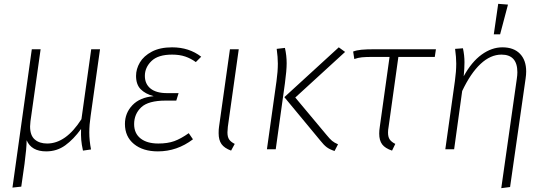

<svg xmlns="http://www.w3.org/2000/svg" viewBox="-20 -779 2853 1002"><path d="M446 -87Q446 -46 455 1L413 7Q406 -25 404 -48.5Q402 -72 403 -106Q364 -52 320.5 -20.5Q277 11 221 11Q144 11 119 -47Q119 -7 108 76L91 195L45 200L146 -522H192L139 -146Q137 -126 137 -119Q137 -72 161.5 -51Q186 -30 226 -30Q324 -30 405 -157L456 -522H502L453 -174Q446 -128 446 -87Z M632 -132Q632 -189 671 -230Q710 -271 782 -277Q738 -289 714 -313.5Q690 -338 690 -383Q690 -419 710 -453Q730 -487 772.5 -509.5Q815 -532 878 -532Q967 -532 1030 -483L1002 -455Q976 -474 946.5 -484Q917 -494 878 -494Q805 -494 770.5 -460.5Q736 -427 736 -383Q736 -341 765.5 -317Q795 -293 852 -293H912L900 -254H845Q754 -254 717 -219Q680 -184 680 -131Q680 -83 713.5 -56.5Q747 -30 806 -30Q855 -30 889.5 -42.5Q924 -55 965 -84L987 -52Q904 11 804 11Q726 11 679 -27.5Q632 -66 632 -132Z M1169 -117Q1167 -95 1167 -88Q1167 -64 1176 -51Q1185 -38 1205 -28L1186 7Q1151 -6 1136 -27Q1121 -48 1121 -84Q1121 -105 1123 -117L1180 -522H1226Z M1652 -45 1464 -272 1748 -532 1781 -508 1521 -270 1684 -75Q1701 -54 1713 -44Q1725 -34 1744 -26L1726 9Q1701 1 1685.5 -10.5Q1670 -22 1652 -45ZM1423 -356Q1430 -406 1430 -447Q1430 -480 1424 -524L1467 -529Q1476 -489 1476 -449Q1476 -411 1467 -345L1419 0H1373Z M2008 -117Q2005 -101 2005 -87Q2005 -64 2014 -51Q2023 -38 2043 -28L2026 7Q1990 -5 1974.5 -25.5Q1959 -46 1959 -82Q1959 -98 1962 -117L2013 -482H1928Q1889 -482 1869 -480Q1849 -478 1829 -471L1823 -510Q1841 -517 1866.5 -519.5Q1892 -522 1937 -522H2255L2249 -482H2059Z M2677 -367Q2680 -387 2680 -402Q2680 -494 2597 -494Q2540 -494 2488 -445.5Q2436 -397 2392 -304L2350 0H2304L2354 -356Q2361 -406 2361 -447Q2361 -480 2355 -524L2396 -527Q2404 -490 2404 -454Q2404 -422 2400 -381Q2441 -456 2493.5 -494Q2546 -532 2602 -532Q2661 -532 2693.5 -498.5Q2726 -465 2726 -406Q2726 -389 2723 -369L2642 197L2596 203ZM2580 -759 2631 -755 2590 -600H2557Z"/></svg>

Font: Fira Sans ExtraLight
Style: Italic
Weight: 275
Italic angle: -8°
Designer: Carrois Corporate & Edenspiekermann AG
Foundry: Carrois Corporate GbR & Edenspiekermann AG
Version: Version 4.203